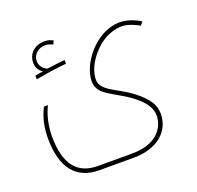

<svg xmlns="http://www.w3.org/2000/svg" viewBox="-130 -647 1054 1026"><g transform="rotate(-20 397.5 -134.0)"><path d="M117 -352V-331C189 -344 240 -351 292 -356V-377C272 -376 219 -369 191 -365C169 -373 150 -394 150 -422C150 -462 185 -487 220 -487C238 -487 254 -480 263 -475L273 -495C259 -504 242 -508 224 -508C168 -508 129 -471 129 -421C129 -399 137 -375 163 -360ZM266 240H460C596 240 677 168 677 67C677 18 649 -16 626 -39C605 -60 576 -86 515 -120C465 -148 413 -173 413 -220C413 -293 474 -374 539 -413C570 -431 606 -442 641 -442C679 -442 724 -418 738 -410L753 -429C731 -443 685 -466 638 -466C550 -466 471 -406 424 -330C401 -292 389 -252 389 -220C389 -182 411 -158 429 -145C445 -133 466 -120 510 -95C564 -64 653 -5 653 68C653 142 596 216 461 216H266C150 216 89 143 89 -16C89 -66 99 -128 126 -181H103C74 -123 65 -68 65 -14C65 155 135 240 266 240Z"/></g></svg>

Font: Noto Kufi Arabic Thin
Style: Regular
Weight: 100
Designer: Monotype Design Team, David Williams, Khaled Hosny
Foundry: Google LLC
Version: Version 2.109